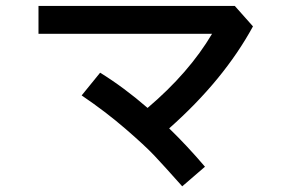

<svg xmlns="http://www.w3.org/2000/svg" viewBox="-20 -661 1040 660"><path d="M260.7 -333 324.2 -411.1Q406.2 -360.4 487.3 -290Q629.9 -411.1 709 -544.9H112.3V-640.6H787.1L849.6 -570.3Q749 -385.7 561.5 -219.7Q623 -160.2 684.6 -87.9L606.4 -20.5Q543 -91.8 510.7 -126Q478.5 -160.2 410.6 -218.8Q342.8 -277.3 260.7 -333Z"/></svg>

Font: Gothic A1 SemiBold
Style: Regular
Weight: 600
Version: Version 2.50